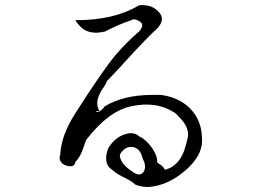

<svg xmlns="http://www.w3.org/2000/svg" viewBox="-20 -709 1040 761"><path d="M571 32Q539 33 515 22Q502 8 461 -11Q437 -24 425 -36Q395 -53 402 -98Q405 -113 411 -125Q440 -169 483 -179Q512 -186 531 -169Q563 -154 588 -114Q605 -86 603 -66Q610 -59 619 -54Q631 -44 633 -36Q687 -49 710 -112Q716 -131 722 -155Q736 -196 695 -240Q691 -244 686.5 -249Q682 -254 677 -259Q603 -310 501 -288Q411 -270 322 -155Q318 -148 312 -127Q299 -87 278 -66Q276 -46 250 -51Q223 -56 217 -77Q215 -87 219 -96Q221 -169 278 -259Q330 -341 370 -399Q410 -457 438 -491Q485 -545 531 -584Q557 -613 530 -626Q512 -637 501 -629Q452 -613 396 -584Q333 -569 299 -603Q290 -612 278 -629Q431 -628 531 -688Q578 -693 606 -665Q641 -632 598 -591Q593 -586 590 -584Q582 -577 548.5 -542.5Q515 -508 457 -444Q421 -405 405 -389Q403 -384 398.5 -375.5Q394 -367 386 -356Q352 -304 374 -270Q359 -268 360.5 -265.5Q362 -263 372.5 -267Q383 -271 395 -287L396 -288Q468 -332 583 -333H618Q711 -320 755 -252Q779 -213 780 -168Q789 -96 713 -32Q645 26 571 32ZM515 -22Q539 -10 551 -31Q561 -53 545 -81Q537 -120 508 -126Q476 -132 455 -96Q455 -67 488 -41Q493 -37 500 -32Q507 -27 515 -22Z"/></svg>

Font: New Tegomin
Style: Regular
Weight: 400
Designer: Kyosuke Nagai
Version: Version 1.000